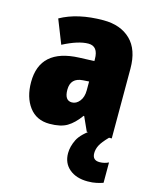

<svg xmlns="http://www.w3.org/2000/svg" viewBox="-119 -644 779 965"><g transform="rotate(15 270.5 -161.5)"><path d="M308 -247V-201Q308 -166 291 -144.5Q274 -123 251 -123Q213 -123 213 -179Q213 -241 277 -245ZM299 -563Q165 -563 76 -513L125 -389Q204 -430 256 -430Q307 -430 307 -363V-353L229 -350Q27 -342 27 -169Q27 -90 64.5 -40Q102 10 170 10Q228 10 261.5 -10Q295 -30 326 -73H329L362 0H492V-363Q492 -462 440 -512.5Q388 -563 299 -563ZM426 94Q426 73 436.5 52.5Q447 32 478 0L398 -21Q335 20 317 57Q299 94 299 128Q299 180 335 210Q371 240 430 240Q456 240 476 235.5Q496 231 510 226V120Q488 131 463 131Q426 131 426 94Z"/></g></svg>

Font: Noto Sans Display SemiCondensed Black
Style: Regular
Weight: 900
Width: 4
Designer: Monotype Design Team
Foundry: Monotype Imaging Inc.
Version: Version 1.900